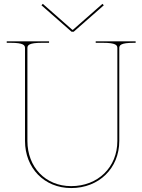

<svg xmlns="http://www.w3.org/2000/svg" viewBox="-20 -975 740 998"><path d="M202.5 -955 195.5 -947.5 352 -810H363L519.5 -947.5L512.5 -955L359 -820H356ZM15 -760V-752.5H35C103.5 -752.5 110 -739.5 110 -725V-242.5C110 -101.5 210 2.5 350 2.5C493.5 2.5 600 -99.5 600 -242.5V-725C600 -739.5 606.5 -752.5 675 -752.5H685V-760H477.5V-752.5H515C583.5 -752.5 590 -739.5 590 -725V-242.5C590 -105 488.5 -7.5 350 -7.5C215.5 -7.5 122.5 -107 122.5 -242.5V-725C122.5 -739.5 129 -752.5 197.5 -752.5H235V-760Z"/></svg>

Font: ZnikomitSC
Style: Regular
Weight: 100
Designer: gluk
Foundry: gluk
Version: Version 0.55